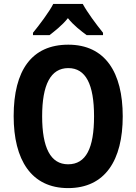

<svg xmlns="http://www.w3.org/2000/svg" viewBox="-20 -1020 698 984"><path d="M404 -1000H253C233 -960 181 -891 149 -852V-840H234C258 -859 298 -889 328 -927C357 -890 397 -860 424 -840H508V-852C471 -898 428 -956 404 -1000ZM609 -424C609 -649 519 -791 330 -791C143 -791 50 -660 50 -425C50 -201 140 -56 329 -56C519 -56 609 -199 609 -424ZM196 -424C196 -585 239 -671 330 -671C420 -671 462 -587 462 -424C462 -261 421 -178 329 -178C239 -178 196 -263 196 -424Z"/></svg>

Font: Noto Sans Malayalam UI Condensed
Style: Bold
Weight: 700
Width: 3
Designer: Jelle Bosma - Monotype Design Team
Foundry: Monotype Imaging Inc.
Version: Version 2.104